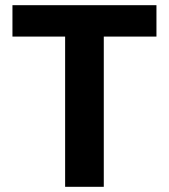

<svg xmlns="http://www.w3.org/2000/svg" viewBox="-20 -720 651 740"><path d="M231 0V-579H28V-700H583V-579H380V0Z"/></svg>

Font: DM Sans 12pt Black
Style: Regular
Weight: 900
Version: Version 4.004;gftools[0.9.30]